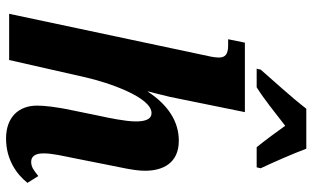

<svg xmlns="http://www.w3.org/2000/svg" viewBox="-214 -784 1008 619"><g transform="rotate(90 289.5 -474.0)"><path d="M201 -798H261C302 -824 337 -853 385 -890C404 -863 436 -820 454 -798H519L522 -811C504 -849 474 -917 459 -958H330C294 -911 237 -849 204 -811ZM426 10C495 10 542 -25 569 -59L547 -94C528 -79 518 -71 501 -71C483 -71 474 -85 474 -111C474 -139 482 -172 490 -212L511 -318C518 -355 530 -402 530 -438C530 -495 506 -547 433 -547C372 -547 318 -513 275 -447H274C278 -464 286 -492 292 -519L341 -760H117L106 -706H126C154 -706 165 -697 165 -676C165 -660 160 -641 156 -622L24 0H173L229 -247C246 -321 293 -459 344 -459C367 -459 371 -432 371 -408C371 -375 359 -318 353 -291L336 -208C324 -153 320 -113 320 -90C320 -30 358 10 426 10Z"/></g></svg>

Font: Noto Serif Condensed Extra
Style: Italic
Weight: 800
Width: 3
Italic angle: -12°
Designer: Monotype Design Team
Foundry: Monotype Imaging Inc.
Version: Version 1.901